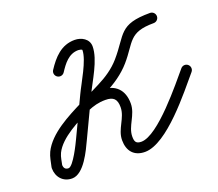

<svg xmlns="http://www.w3.org/2000/svg" viewBox="-104 -717 1008 886"><g transform="rotate(-20 400.5 -273.5)"><path d="M254.8 -256.7C260.2 -243.9 274.8 -237.9 287.5 -243.2C317.8 -255.9 342.9 -263.2 376.7 -263.2C416.7 -263.2 432 -247.4 432 -208C432 -155 386.1 -117.3 386.1 -61.6C386.1 -9.6 413.7 25 468 25C577.6 25 732.2 -174.7 795 -248.2C804 -258.7 802.7 -274.5 792.2 -283.5C781.7 -292.5 766 -291.2 757 -280.7C757 -280.7 757 -280.7 757 -280.7C709.6 -225.3 551.1 -25 468 -25C441.7 -25 436.1 -36.9 436.1 -61.6C436.1 -113 482 -151.4 482 -208C482 -274.8 444.1 -313.2 376.7 -313.2C336.2 -313.2 304.7 -304.6 268.2 -289.4C255.5 -284 249.5 -269.4 254.8 -256.7ZM239.9 -448.3C239.9 -448.3 239.9 -448.3 239.9 -448.3C263.3 -483.9 290.8 -522 338 -522C340.7 -522 356.6 -520.2 356.6 -515.7C356.6 -465.4 300.1 -375.9 276.2 -324.9C276.2 -324.9 276.3 -324.9 276.3 -325C276.3 -325 276.3 -325 276.3 -325C247 -263.3 217.7 -201.5 188.4 -139.7C180.5 -122.9 133.8 -25 110 -25C93.3 -25 87.2 -35.7 87.2 -51.4C87.2 -51.5 87 -49.9 86.8 -48.4C86.6 -46.9 86.4 -45.3 86.5 -45.4C91.3 -65.1 92.7 -85.6 101.6 -104.1C132.6 -168.4 229.6 -214.1 289.1 -244C289.1 -244 289.1 -244 289.1 -244C289.1 -244 289.1 -243.9 289.1 -243.9C323.4 -261.2 357.8 -278.4 392.2 -295.6C440.1 -319.5 484.8 -349.9 520.2 -390.5C589.3 -469.9 584 -520 708 -520C721.8 -520 733 -531.2 733 -545C733 -558.8 721.8 -570 708 -570C708 -570 708 -570 708 -570C552.9 -570 564.6 -517.6 482.4 -423.3C451.4 -387.6 411.8 -361.3 369.8 -340.3C335.4 -323.1 301.1 -305.9 266.7 -288.7C266.7 -288.7 266.7 -288.7 266.7 -288.7C266.7 -288.7 266.7 -288.7 266.7 -288.7C194.9 -252.6 93.4 -202.4 56.5 -125.7C45.9 -103.5 43.6 -80.5 37.9 -57.3C37.9 -57.2 37.7 -55.8 37.5 -54.3C37.4 -52.9 37.2 -51.5 37.2 -51.4C37.2 -8.2 65.5 25 110 25C168.9 25 213.1 -75.1 233.6 -118.3C262.9 -180.1 292.2 -241.8 321.5 -303.6C321.5 -303.6 321.5 -303.6 321.5 -303.7C321.5 -303.7 321.5 -303.7 321.5 -303.7C350.3 -365.2 406.6 -449.1 406.6 -515.7C406.6 -552.8 371.1 -572 338 -572C271.8 -572 231.6 -526.7 198.1 -475.7C190.5 -464.2 193.7 -448.7 205.3 -441.1C216.8 -433.5 232.3 -436.7 239.9 -448.3Z"/></g></svg>

Font: FRB American Cursive Guidelines Semibold
Style: Italic
Weight: 600
Italic angle: -25°
Version: Version 2.0;Modular Font Editor K font №1